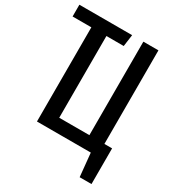

<svg xmlns="http://www.w3.org/2000/svg" viewBox="-202 -830 1018 1109"><g transform="rotate(30 307.5 -276.0)"><path d="M527.2 -706.7V-82.6H578.5V155.4H499.5L484.1 0H125.1V-628.2H0V-706.7H351.8L341 -628.2H225.6V-83.1H426.7V-706.7Z"/></g></svg>

Font: Fira Code Fixed Retina
Style: Regular
Weight: 450
Monospace: yes
Designer: Carrois Corporate, Edenspiekermann AG, Nikita Prokopov
Foundry: Carrois Corporate, Edenspiekermann AG, Nikita Prokopov
Version: Version 5.002